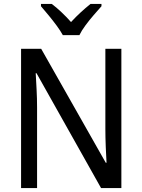

<svg xmlns="http://www.w3.org/2000/svg" viewBox="-20 -964 730 984"><path d="M602 0H498L167 -589H163Q165 -552 167.5 -505.5Q170 -459 170 -413V0H88V-714H191L522 -130H526Q524 -161 522 -211Q520 -261 520 -302V-714H602ZM302 -784Q290 -806 270.5 -832.5Q251 -859 229.5 -885Q208 -911 190 -932V-944H245Q268 -927 294 -902.5Q320 -878 344 -851Q370 -879 394 -901Q418 -923 444 -944H500V-932Q483 -913 460.5 -887Q438 -861 418 -834Q398 -807 387 -784Z"/></svg>

Font: Noto Sans Gurmukhi SemiCondensed
Style: Regular
Weight: 400
Width: 4
Designer: Jelle Bosma - Monotype Design Team
Foundry: Monotype Imaging Inc.
Version: Version 2.004; ttfautohint (v1.8.4.7-5d5b)